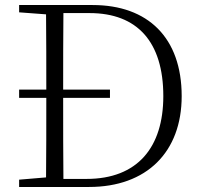

<svg xmlns="http://www.w3.org/2000/svg" viewBox="-20 -743 802 763"><path d="M417 -354V-387H231C231 -493 231 -593 232 -691H336C526 -691 629 -576 629 -361C629 -158 527 -32 324 -32H232C231 -131 231 -232 231 -354ZM56 -694 163 -686C164 -589 164 -491 164 -387H56V-354H164C164 -235 164 -135 163 -38L56 -29V0H334C563 0 702 -139 702 -361C702 -593 568 -723 348 -723H56Z"/></svg>

Font: Noto Serif CJK SC ExtraLight
Style: Regular
Weight: 200
Designer: Ryoko NISHIZUKA 西塚涼子 (kana & ideographs); Frank Grießhammer (Latin, Greek & Cyrillic); Wenlong ZHANG 张文龙 (bopomofo); San
Foundry: Adobe
Version: Version 2.001;hotconv 1.1.0;makeotfexe 2.6.0